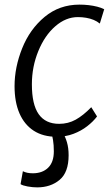

<svg xmlns="http://www.w3.org/2000/svg" viewBox="-20 -584 485 831"><path d="M225 8Q166.5 8 126 -18.2Q85.5 -44.5 64.2 -93.5Q43 -142.5 43 -211Q43 -292.5 76 -375Q109 -457.5 173 -510.8Q237 -564 324 -564Q343.5 -564 363.5 -561.8Q383.5 -559.5 401 -555Q418.5 -550.5 431 -544L412 -482Q400.5 -491.5 385.5 -497.8Q370.5 -504 353 -507Q335.5 -510 317 -510Q291 -510 266.8 -500.2Q242.5 -490.5 219 -470Q173.5 -430.5 145.8 -362.8Q118 -295 118 -219Q118 -131.5 147.5 -89.8Q177 -48 236 -48Q275 -48 307.5 -66Q340 -84 375 -120L400 -80Q383.5 -58 357.5 -37.8Q331.5 -17.5 298 -4.8Q264.5 8 225 8ZM141 227Q121 227 99.2 223Q77.5 219 69 213L79 157Q87.5 161.5 98.5 163.8Q109.5 166 122 166Q163.5 166 188.2 142Q213 118 213 71Q213 43 209.5 22.2Q206 1.5 202 -11L231 -13L251 -11Q262.5 7 269.8 31.8Q277 56.5 277 88Q277 162 238 194.5Q199 227 141 227Z"/></svg>

Font: Merriweather Sans Variable Regular
Style: Italic
Weight: 300
Italic angle: -8°
Designer: Eben Sorkin
Foundry: Eben Sorkin
Version: Version 2.001